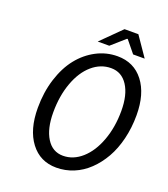

<svg xmlns="http://www.w3.org/2000/svg" viewBox="-150 -928 912 1045"><g transform="rotate(20 306.0 -405.5)"><path d="M275.9 -710 390.1 -823.2H470.2L547.9 -710H481L424.8 -778.8H420.9L342.8 -710ZM297.9 12.2Q203.6 12.2 148.2 -61Q92.8 -134.3 92.8 -259.8Q92.8 -350.6 117.4 -428.2Q142.1 -505.9 184.3 -558.8Q226.6 -611.8 283.9 -641.8Q341.3 -671.9 405.8 -671.9Q501 -671.9 556.4 -600.1Q611.8 -528.3 611.8 -404.8Q611.8 -332.5 595.9 -267.3Q580.1 -202.1 551.3 -151.6Q522.5 -101.1 483.6 -64Q444.8 -26.9 397.2 -7.3Q349.6 12.2 297.9 12.2ZM310.1 -61Q369.6 -61 419.2 -105.2Q468.8 -149.4 497.3 -227.1Q525.9 -304.7 525.9 -398.9Q525.9 -491.7 491 -545.4Q456.1 -599.1 395 -599.1Q334.5 -599.1 285.4 -556.6Q236.3 -514.2 208.3 -437.5Q180.2 -360.8 180.2 -265.1Q180.2 -171.4 214.6 -116.2Q249 -61 310.1 -61Z"/></g></svg>

Font: Office Code Pro Italic
Style: Regular
Weight: 400
Italic angle: -9°
Designer: Nathan Rutzky & Paul D. Hunt
Foundry: Adobe Systems Incorporated
Version: Version 1.004;PS 001.004;hotconv 1.0.70;makeotf.lib2.5.58329